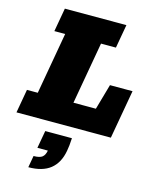

<svg xmlns="http://www.w3.org/2000/svg" viewBox="-172 -878 1054 1324"><g transform="rotate(15 355.0 -216.0)"><path d="M-15.1 0 14.6 -168.5H91.8L169.4 -608.9H92.3L122.1 -777.3H561.5L531.7 -608.9H425.3L347.2 -166H507.3L559.1 -348.1H720.2L658.7 0ZM161.6 344.2 176.3 261.2V260.3Q220.2 260.3 238.3 245.8Q256.3 231.4 262.2 198.7H187.5L210 73.2H400.4Q398.4 104.5 396.5 124.8Q394.5 145 390.6 165.5Q375 253.9 318.6 299.1Q262.2 344.2 161.6 344.2Z"/></g></svg>

Font: Bevan
Style: Italic
Weight: 400
Italic angle: -10°
Designer: Vernon Adams
Foundry: Vernon Adams
Version: Version 2.100; ttfautohint (v1.8.3)